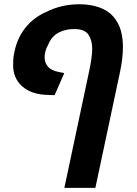

<svg xmlns="http://www.w3.org/2000/svg" viewBox="-20 -662 660 922"><path d="M289.1 240.2 407.2 -315.9Q422.9 -388.7 422.9 -427.7Q422.9 -468.3 404.8 -495.4Q386.7 -522.5 336.9 -522.5Q307.1 -522.5 283.7 -514.6Q260.3 -506.8 245.6 -495.1Q222.7 -476.6 211.4 -447.3Q194.3 -418 194.3 -386.2Q194.3 -358.9 212.4 -339.4Q219.2 -332 231.4 -325.9Q243.7 -319.8 259.8 -316.9L288.6 -311L242.2 -205.1L209 -206.1Q132.3 -208 87.6 -246.6Q43 -285.2 43 -349.1Q43 -361.8 43.7 -376.2Q44.4 -390.6 49.8 -415.5Q63.5 -480.5 102.3 -529.1Q141.1 -577.6 200.2 -604Q274.9 -641.6 360.8 -641.6Q412.1 -641.6 454.1 -627.4Q496.1 -613.3 522.9 -584Q549.8 -552.7 560.1 -516.1Q570.3 -479.5 570.3 -436.5Q570.3 -381.3 556.2 -315.9L438 240.2Z"/></svg>

Font: Open Sans
Style: Bold Italic
Weight: 700
Italic angle: -12°
Designer: Monotype Design Team
Foundry: Monotype Imaging Inc.
Version: Version 3.003; ttfautohint (v1.8.4)